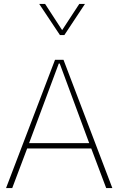

<svg xmlns="http://www.w3.org/2000/svg" viewBox="-20 -953 600 973"><path d="M283.7 -775.4H306.2L410.6 -933.1H381.8L294.9 -800.3L208.5 -933.1H178.7ZM442.4 -200.7 518.1 0H549.3L301.8 -649.9H258.8L10.7 0H42L117.7 -200.7ZM282.7 -630.9 432.1 -227.5H127.4L277.8 -630.9Z"/></svg>

Font: Estedad Thin
Style: Regular
Weight: 100
Designer: Amin Abedi
Version: Version 7.3